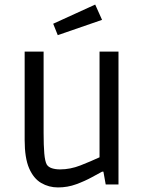

<svg xmlns="http://www.w3.org/2000/svg" viewBox="-20 -808 640 841"><path d="M234 13Q194 13 160.5 -6.5Q127 -26 107.5 -71Q88 -116 88 -195V-582H171V-226Q171 -171 174 -136Q177 -101 185 -87Q192 -76 207.5 -71Q223 -66 243 -66Q288 -66 332.5 -83.5Q377 -101 416 -119V-582H499V0H443L433 -56H427Q412 -48 382 -31.5Q352 -15 314 -1Q276 13 234 13ZM233 -654 213 -704 397 -788 427 -721Z"/></svg>

Font: Ruda
Style: Regular
Weight: 400
Designer: Mariela Monsalve and Angelina Sanchez
Foundry: Mariela Monsalve and Angelina Sanchez
Version: Version 2.000